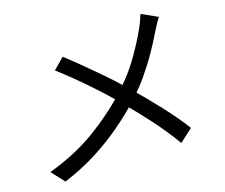

<svg xmlns="http://www.w3.org/2000/svg" viewBox="-84 -864 1168 998"><g transform="rotate(-10 500.0 -365.0)"><path d="M809.5 -728Q802.2 -714.5 792.8 -692.7Q783.4 -670.8 777.2 -654.9Q758.8 -605.2 732.4 -547.5Q706 -489.7 672.6 -431.8Q639.2 -374 597.8 -321.4Q550.4 -260.2 489.7 -198Q429.1 -135.7 353.4 -77.3Q277.6 -18.8 182.9 30.5L114 -31.5Q253.9 -98.3 354.3 -185.5Q454.8 -272.7 531.1 -370.8Q593.8 -450.2 633 -531.3Q672.3 -612.4 697.7 -686Q703.3 -701.3 709 -722.5Q714.8 -743.8 718.2 -759.9ZM281.1 -610.7Q318.5 -587.1 361.3 -557.6Q404.1 -528 447.3 -497.6Q490.5 -467.2 528.8 -438.2Q567.2 -409.2 595.3 -386.3Q671 -325.1 742.8 -260.6Q814.6 -196.1 873.8 -131.1L811 -62.4Q748.2 -134.7 681.8 -196.4Q615.3 -258.2 540.4 -321.5Q513.4 -344.5 477.3 -372.8Q441.2 -401.2 399.3 -431.9Q357.5 -462.6 313.8 -492.4Q270.2 -522.2 228.9 -547.7Z"/></g></svg>

Font: Noto Sans HK Thin
Style: Regular
Weight: 100
Designer: Ryoko NISHIZUKA 西塚涼子 (kana, bopomofo & ideographs); Paul D. Hunt (Latin, Greek & Cyrillic); Sandoll Communications 산돌커뮤니
Foundry: Adobe
Version: Version 2.004-H2;hotconv 1.0.118;makeotfexe 2.5.65603